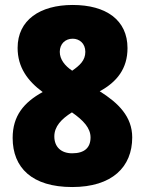

<svg xmlns="http://www.w3.org/2000/svg" viewBox="-20 -744 584 774"><path d="M271 10C432 10 513 -71 513 -190C513 -274 457 -329 382 -376C452 -414 494 -468 494 -550C494 -663 408 -724 273 -724C141 -724 51 -663 51 -551C51 -473 91 -418 152 -373C76 -331 31 -277 31 -188C31 -68 109 10 271 10ZM271 -459C241 -479 221 -505 221 -535C221 -567 243 -588 273 -588C300 -588 324 -569 324 -535C324 -500 301 -480 271 -459ZM271 -126C226 -126 199 -152 199 -194C199 -234 227 -264 270 -291C316 -259 345 -228 345 -190C345 -149 321 -126 271 -126Z"/></svg>

Font: Noto Sans Devanagari SemiCondensed Black
Style: Regular
Weight: 900
Width: 4
Designer: Jelle Bosma - Monotype Design Team
Foundry: Monotype Imaging Inc.
Version: Version 2.004